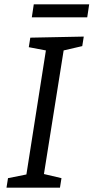

<svg xmlns="http://www.w3.org/2000/svg" viewBox="-20 -867 432 887"><path d="M367 -698 360 -654 274 -634 183 -63 264 -44 257 0H10L17 -44L102 -61L192 -634L113 -649L120 -693ZM136 -847H392L383 -787H127Z"/></svg>

Font: Bitter Pro
Style: Italic
Weight: 400
Italic angle: -9°
Designer: Sol Matas, and Bitter project Authors
Foundry: Sol Matas
Version: Version 1.010